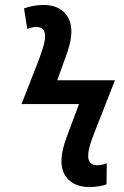

<svg xmlns="http://www.w3.org/2000/svg" viewBox="-20 -744 501 775"><path d="M340 11C369 11 396 6 410 0L411 -85C401 -81 387 -77 372 -77C350 -77 336 -88 336 -114C336 -142 347 -171 360 -206L444 -420H211L241 -503C257 -546 268 -579 268 -618C268 -679 229 -724 156 -724C127 -724 98 -718 77 -710L90 -627C101 -632 115 -635 127 -635C148 -635 162 -625 162 -598C162 -570 149 -538 138 -506L67 -324H299L258 -215C240 -167 228 -132 228 -92C228 -31 270 11 340 11Z"/></svg>

Font: Noto Sans Display SemiCondensed Medium
Style: Italic
Weight: 500
Width: 4
Italic angle: -12°
Designer: Monotype Design Team
Foundry: Monotype Imaging Inc.
Version: Version 1.900